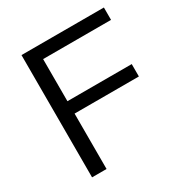

<svg xmlns="http://www.w3.org/2000/svg" viewBox="-159 -797 875 918"><g transform="rotate(-30 279.0 -337.5)"><path d="M166.7 0H86.7V-675H541.7V-606.7H166.7V-374.2H521.7V-305.8H166.7Z"/></g></svg>

Font: Funnel Display Light Light
Style: Regular
Weight: 300
Version: Version 1.000